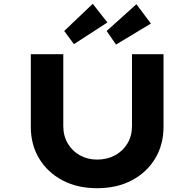

<svg xmlns="http://www.w3.org/2000/svg" viewBox="-20 -986 1024 1012"><path d="M491.6 6Q387.5 6 308.9 -35.7Q230.4 -77.4 186.4 -150.4Q142.4 -223.4 142.4 -317V-700.4H313.6V-322Q313.6 -270.1 337 -230.2Q360.4 -190.3 400.7 -167.6Q441.1 -144.9 491.6 -144.9Q545 -144.9 586.7 -167.6Q628.3 -190.3 652 -230.2Q675.7 -270.1 675.7 -322V-700.4H841.9V-317Q841.9 -223.4 797.8 -150.4Q753.8 -77.4 675.1 -35.7Q596.4 6 491.6 6ZM369.6 -753.4 318.4 -822.7 468.9 -966 546.1 -867.6ZM591.5 -751.1 542.1 -822.7 698.9 -963.7 775.5 -861.9Z"/></svg>

Font: Lexend Peta
Style: Regular
Weight: 400
Designer: Bonnie Shaver-Troup, Thomas Jockin
Foundry: Lexend
Version: Version 1.007